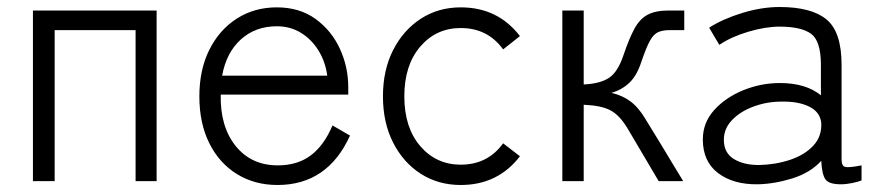

<svg xmlns="http://www.w3.org/2000/svg" viewBox="-20 -517 2516 548"><path d="M74 0V-487H427V0H367V-431H136V0Z M772 11Q707 11 656.5 -20Q606 -51 577.5 -108Q549 -165 549 -242Q549 -318 577.5 -375Q606 -432 656 -464Q706 -496 770 -496Q835 -496 880.5 -463Q926 -430 950 -378Q974 -326 974 -268V-247H610Q608 -156 652.5 -100.5Q697 -45 773 -45Q829 -45 867 -73.5Q905 -102 929 -159L979 -130Q915 11 772 11ZM614 -301H914Q909 -340 889.5 -372Q870 -404 839.5 -423Q809 -442 770 -442Q709 -442 667.5 -404.5Q626 -367 614 -301Z M1295 11Q1231 11 1181 -21Q1131 -53 1102 -110Q1073 -167 1073 -242Q1073 -317 1102 -374Q1131 -431 1181 -463.5Q1231 -496 1295 -496Q1401 -496 1464 -414L1416 -376Q1372 -437 1295 -437Q1225 -437 1179.5 -384Q1134 -331 1134 -242Q1134 -153 1179.5 -100Q1225 -47 1295 -47Q1372 -47 1416 -108L1464 -71Q1401 11 1295 11Z M1585 0V-487H1646V-276Q1693 -278 1718.5 -295Q1744 -312 1760 -361Q1776 -408 1791 -435.5Q1806 -463 1828.5 -475Q1851 -487 1888 -487H1933V-431H1891Q1872 -431 1859 -425.5Q1846 -420 1835.5 -401.5Q1825 -383 1811 -342Q1798 -301 1776 -280.5Q1754 -260 1725 -252Q1756 -245 1779.5 -227.5Q1803 -210 1823 -176Q1851 -131 1869.5 -100Q1888 -69 1902 -46Q1916 -23 1930 0H1860L1772 -149Q1749 -188 1722.5 -202Q1696 -216 1646 -218V0Z M2143 9Q2073 10 2029.5 -23Q1986 -56 1986 -119Q1986 -167 2018.5 -203Q2051 -239 2101.5 -259.5Q2152 -280 2206 -280Q2280 -280 2323 -245V-332Q2323 -400 2295 -420.5Q2267 -441 2205 -441Q2165 -441 2116 -426.5Q2067 -412 2033 -389L2004 -438Q2043 -463 2098.5 -480Q2154 -497 2205 -497Q2296 -497 2339 -461.5Q2382 -426 2382 -332V-62Q2382 -43 2392.5 -40.5Q2403 -38 2439 -45V-2Q2429 2 2412 5.5Q2395 9 2380 9Q2346 9 2336 -5Q2326 -19 2324 -58Q2293 -24 2242 -8Q2191 8 2143 9ZM2146 -46Q2194 -47 2235.5 -61Q2277 -75 2301.5 -101.5Q2326 -128 2324 -166Q2321 -197 2290 -212.5Q2259 -228 2210 -227Q2169 -227 2131 -213Q2093 -199 2069.5 -174.5Q2046 -150 2046 -118Q2046 -81 2074 -63.5Q2102 -46 2146 -46Z"/></svg>

Font: Zen Kaku Gothic New
Style: Regular
Weight: 400
Designer: Yoshimichi Ohira
Foundry: Positype
Version: Version 1.001